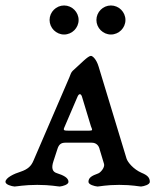

<svg xmlns="http://www.w3.org/2000/svg" viewBox="-28 -679 580 701"><path d="M206 -659C177 -659 153 -635 153 -606C153 -577 177 -553 206 -553C235 -553 259 -577 259 -606C259 -635 235 -659 206 -659ZM377 -659C348 -659 324 -635 324 -606C324 -577 348 -553 377 -553C406 -553 430 -577 430 -606C430 -635 406 -659 377 -659ZM207 -214 255 -326C260.1 -337.9 267 -338 271 -327L304 -218C309 -205 312 -202 298 -202H221C206 -202 202 -203 207 -214ZM489 -48C459 -61 438 -87 434 -100L332 -436C324 -463 310 -475 304 -475C293 -475 266.9 -446.5 237.5 -420.5C231.3 -415 228.8 -404.9 225 -396L94 -92C86 -73 74 -61 47 -52C24 -45 -8 -30 -8 -15C-8 -5 14 1 25 2C32 2 61 -4 108 -4C156 -4 183 2 190 2C201 1 222 -5 222 -15C222 -30 204 -39 179 -47C163 -52 159 -66 167 -90L182 -136C186.7 -150.3 194 -158 210 -158H307C323 -158 333 -148 336 -133L352 -80C355 -67 339 -49 331 -46C306 -37 295 -30 295 -15C295 -5 317 1 328 2C335 2 360 -4 407 -4C455 -4 480 2 487 2C498 1 519 -5 519 -15C519 -30 511 -39 489 -48Z"/></svg>

Font: EB Garamond SC 08
Style: Regular
Weight: 400
Version: Version 0.016